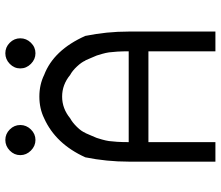

<svg xmlns="http://www.w3.org/2000/svg" viewBox="-75 -773 848 738"><g transform="rotate(-90 349.0 -404.0)"><path d="M472.5 -790.4Q490 -807.5 513.3 -807.5Q536.7 -807.5 553.8 -790.4Q570.8 -773.3 570.8 -750Q570.8 -726.7 553.8 -709.2Q536.7 -691.7 513.3 -691.7Q490 -691.7 472.5 -709.2Q455 -726.7 455 -750Q455 -773.3 472.5 -790.4ZM139.2 -790.4Q156.7 -807.5 180 -807.5Q203.3 -807.5 220.4 -790.4Q237.5 -773.3 237.5 -750Q237.5 -726.7 220.4 -709.2Q203.3 -691.7 180 -691.7Q156.7 -691.7 139.2 -709.2Q121.7 -726.7 121.7 -750Q121.7 -773.3 139.2 -790.4ZM520.8 0V-257.5H171.7V0H96.7V-333.3Q96.7 -418.3 113.3 -500Q165 -614.2 263.3 -658.3Q300.8 -676.7 346.7 -676.7Q392.5 -676.7 430 -658.3Q525.8 -621.7 580 -500Q596.7 -418.3 596.7 -333.3V0ZM171.7 -333.3H520.8Q520.8 -357.5 519.6 -377.5Q518.3 -397.5 516.7 -409.2Q515 -420.8 510.8 -435.8Q506.7 -450.8 504.6 -456.2Q502.5 -461.7 495.4 -477.9Q488.3 -494.2 485.8 -500H485Q479.2 -514.2 462.5 -532.1Q445.8 -550 430 -558.3Q392.5 -589.2 346.7 -589.2Q300.8 -589.2 263.3 -558.3Q247.5 -550 230 -532.1Q212.5 -514.2 207.5 -500H206.7Q204.2 -494.2 197.1 -477.9Q190 -461.7 187.9 -456.2Q185.8 -450.8 181.7 -435.8Q177.5 -420.8 175.8 -409.2Q174.2 -397.5 172.9 -377.5Q171.7 -357.5 171.7 -333.3Z"/></g></svg>

Font: 0xA000
Style: Regular
Weight: 400
Version: Version 0.1